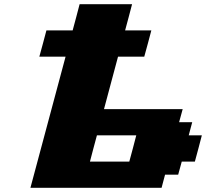

<svg xmlns="http://www.w3.org/2000/svg" viewBox="-20 -895 1040 915"><path d="M125 0H750L766.6 -62.5H829.1L846.2 -125H908.7Q914.6 -145.5 925.5 -187.3Q936.5 -229 941.9 -250H879.4L896 -312.5H833.5L850.6 -375H475.6Q486.8 -416.5 509 -500Q531.2 -583.5 542.5 -625H667.5Q673.3 -645.5 684.6 -687.5Q695.8 -729.5 701.2 -750H576.2Q582 -771 593 -812.5Q604 -854 609.4 -875H359.4Q354 -854 343 -812.5Q332 -771 326.2 -750H201.2Q195.8 -729.5 184.6 -687.7Q173.3 -646 167.5 -625H292.5Q264.6 -520.5 208.7 -312.3Q152.8 -104 125 0ZM596.2 -125H408.7Q414.1 -145.5 425 -187.3Q436 -229 441.9 -250H629.4Q624 -229 613 -187.3Q602.1 -145.5 596.2 -125Z"/></svg>

Font: Faithful 32x
Style: BoldOblique
Weight: 400
Foundry: Faithful Resource Pack
Version: Version 1.0; January 27, 2023